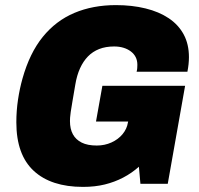

<svg xmlns="http://www.w3.org/2000/svg" viewBox="-20 -720 778 752"><path d="M305 12Q180 12 112 -51Q44 -114 44 -241Q44 -286 50.5 -329.5Q57 -373 68 -412Q96 -512 147.5 -575.5Q199 -639 271.5 -669.5Q344 -700 434 -700Q497 -700 550 -687Q603 -674 641 -648.5Q679 -623 699.5 -585Q720 -547 720 -496Q720 -483 718.5 -468.5Q717 -454 714 -439H515Q517 -446 517.5 -453Q518 -460 518 -466Q518 -483 511.5 -496Q505 -509 492.5 -518.5Q480 -528 463.5 -533Q447 -538 427 -538Q394 -538 368.5 -528Q343 -518 324.5 -499Q306 -480 293.5 -452.5Q281 -425 275 -389Q268 -347 263.5 -321.5Q259 -296 257 -281.5Q255 -267 254.5 -259.5Q254 -252 254 -246Q254 -215 265.5 -194Q277 -173 300 -161.5Q323 -150 359 -150Q390 -150 416.5 -162Q443 -174 460 -194.5Q477 -215 481 -240L482 -244H356L381 -384H705L637 0H530L524 -67Q496 -42 462.5 -24.5Q429 -7 390.5 2.5Q352 12 305 12Z"/></svg>

Font: Archivo SemiCondensed Black
Style: Italic
Weight: 900
Width: 4
Italic angle: -10°
Designer: Hector Gatti
Foundry: Omnibus-Type
Version: Version 2.001